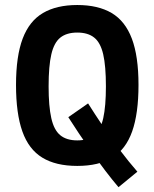

<svg xmlns="http://www.w3.org/2000/svg" viewBox="-20 -659 622 773"><path d="M291.1 9Q204.8 9 150.3 -24.4Q95.7 -57.7 70.1 -129.7Q44.5 -201.7 44.5 -317.1Q44.5 -432.8 71.3 -503.6Q98.1 -574.4 153 -606.6Q207.8 -638.8 291.1 -638.8Q374.9 -638.8 429.5 -606.6Q484 -574.4 510.8 -503.6Q537.6 -432.8 537.6 -317.1Q537.6 -201.7 512 -129.7Q486.5 -57.7 432.1 -24.4Q377.8 9 291.1 9ZM457.1 94.6Q431.3 64.4 403.6 27.9Q375.9 -8.6 348.9 -47.1Q322 -85.6 297.8 -121.7Q273.6 -157.9 255 -187.2L334.6 -242.7Q362.3 -198.9 394.6 -150.7Q426.9 -102.6 462.1 -55.6Q497.4 -8.7 533.1 32.2ZM291.1 -93.8Q334.8 -93.8 359.9 -114.8Q385 -135.7 395.7 -183.5Q406.4 -231.3 406.4 -311.3Q406.4 -393.1 395.5 -440.4Q384.5 -487.6 359.2 -507.7Q334 -527.9 291.1 -527.9Q248.4 -527.9 223 -507.7Q197.7 -487.6 186.7 -440.4Q175.7 -393.1 175.7 -311.3Q175.7 -231.3 186.5 -183.5Q197.2 -135.7 222.4 -114.8Q247.7 -93.8 291.1 -93.8Z"/></svg>

Font: Anaheim
Style: Regular
Weight: 400
Designer: Vernon Adams
Foundry: Vernon Adams
Version: Version 2.001